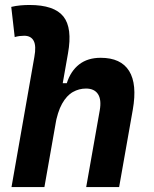

<svg xmlns="http://www.w3.org/2000/svg" viewBox="-20 -763 626 783"><path d="M331.5 0 386.7 -312.5Q394.5 -356.4 379.6 -379.2Q364.7 -401.9 330.6 -401.9Q302.2 -401.9 277.1 -387.7Q252 -373.5 233.2 -340.1Q214.4 -306.6 204.6 -249.5L228 -423.8H252.4Q268.1 -473.1 302.7 -500.2Q337.4 -527.3 390.6 -527.3Q473.1 -527.3 506.6 -473.6Q540 -419.9 521.5 -315.4L465.8 0ZM26.9 0 120.1 -530.8Q128.4 -575.7 117.4 -596.4Q106.4 -617.2 78.6 -617.2Q69.3 -617.2 59.6 -616Q49.8 -614.7 40 -611.8L25.9 -734.9Q44.4 -739.3 63 -741Q81.5 -742.7 100.1 -742.7Q201.2 -742.7 238.5 -695.8Q275.9 -648.9 257.3 -545.4L161.1 0Z"/></svg>

Font: Cascadia Mono NF
Style: Italic
Weight: 400
Italic angle: -10°
Monospace: yes
Designer: Aaron Bell
Foundry: Saja Typeworks
Version: Version 2404.023